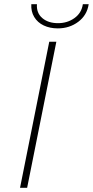

<svg xmlns="http://www.w3.org/2000/svg" viewBox="-20 -900 445 920"><path d="M76 0 216 -700H250L110 0ZM257 -764Q219 -764 189.5 -778Q160 -792 144 -818.5Q128 -845 130 -880H157Q154 -838 182.5 -813.5Q211 -789 258 -789Q303 -789 337 -813.5Q371 -838 377 -880H405Q397 -827 355 -795.5Q313 -764 257 -764Z"/></svg>

Font: Montserrat Thin ExtraLight
Style: Italic
Weight: 250
Italic angle: -11.3°
Version: Version 9.000